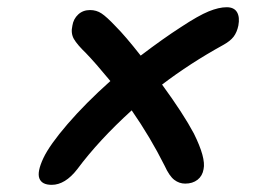

<svg xmlns="http://www.w3.org/2000/svg" viewBox="-20 -542 740 531"><path d="M123 -30.8Q95.7 -30.8 88.9 -48.6Q82 -66.4 100.1 -105Q117.2 -141.1 166.7 -198.7Q216.3 -256.3 285.2 -317.9Q243.7 -368.2 217.8 -395Q193.4 -418.5 184.3 -434.3Q175.3 -450.2 180.2 -471.2Q183.1 -489.7 196.3 -502Q209.5 -514.2 229 -514.2Q246.6 -514.2 260.7 -504.9Q274.9 -495.6 299.8 -469.2Q326.2 -442.9 369.1 -388.2Q432.1 -436 480 -466.8Q528.8 -499 557.1 -510.5Q585.4 -522 606.9 -522Q627.4 -522 635.5 -508.3Q643.6 -494.6 639.2 -471.2Q635.3 -452.6 626 -440.4Q616.7 -428.2 596.2 -417Q505.9 -367.2 428.2 -308.1Q487.3 -227.1 516.1 -172.9Q549.8 -105 543 -74.2Q540 -55.7 526.4 -44.9Q512.7 -34.2 492.2 -34.2Q475.6 -34.2 461.9 -44.7Q448.2 -55.2 435.1 -84Q396 -162.1 344.2 -236.8Q253.4 -154.3 193.8 -74.2Q160.2 -30.8 123 -30.8Z"/></svg>

Font: Shantell Sans Bouncy
Style: Italic
Weight: 500
Italic angle: -11.31°
Designer: Stephen Nixon, Anya Danilova, Shantell Martin
Foundry: Arrow Type
Version: Version 1.006;[9816181b4]